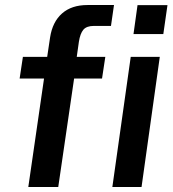

<svg xmlns="http://www.w3.org/2000/svg" viewBox="-20 -743 689 763"><path d="M92.5 0 155 -431H58L71 -517H167.5L179 -594Q188.5 -656 226.5 -689.5Q264.5 -723 327.5 -723H433L421 -640H353Q324 -640 311.2 -624.8Q298.5 -609.5 293.5 -577L285 -517H398.5L385.5 -431H274.5L211.5 0ZM510.5 -607.5 526.5 -722.5H645.5L629 -607.5ZM426.5 0 499.5 -517H615L542.5 0Z"/></svg>

Font: Public Sans SemiBold
Style: Italic
Weight: 600
Italic angle: -8°
Designer: The Public Sans project authors (U.S. Web Design System). Libre Franklin designed by Pablo Impallari and Rodrigo Fuenzal
Version: Version 1.007; ttfautohint (v1.8.1) -l 8 -r 50 -G 200 -x 14 